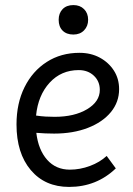

<svg xmlns="http://www.w3.org/2000/svg" viewBox="-20 -722 524 756"><path d="M252 14Q157 14 101 -52.5Q45 -119 45 -232Q45 -315 76.5 -378.5Q108 -442 164 -478Q220 -514 293 -514Q338 -514 373 -495Q408 -476 428.5 -444Q449 -412 449 -371Q449 -320 416.5 -280.5Q384 -241 326 -218.5Q268 -196 193 -196Q158 -196 123 -199Q131 -132 165.5 -93Q200 -54 255 -54Q295 -54 334 -68.5Q373 -83 400 -108L436 -59Q360 14 252 14ZM195 -262Q273 -262 323 -292Q373 -322 373 -368Q373 -402 349.5 -424Q326 -446 290 -446Q221 -446 175.5 -396.5Q130 -347 122 -267Q142 -264 160 -263Q178 -262 195 -262ZM269 -586Q242 -586 226.5 -601.5Q211 -617 211 -644Q211 -670 226.5 -686Q242 -702 269 -702Q295 -702 311 -686Q327 -670 327 -644Q327 -619 311 -602.5Q295 -586 269 -586Z"/></svg>

Font: Imprima
Style: Regular
Weight: 400
Designer: Eduardo Tunni
Foundry: Eduardo Tunni
Version: Version 1.002; ttfautohint (v1.8.4.7-5d5b);gftools[0.9.23]